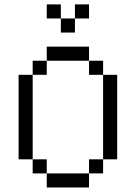

<svg xmlns="http://www.w3.org/2000/svg" viewBox="-20 -832 602 852"><path d="M62.5 -500V-125H125V-500ZM125 -62.5H187.5V-125H125ZM125 -500H187.5V-562.5H125ZM187.5 0H375V-62.5H187.5ZM187.5 -562.5H375V-625H187.5ZM187.5 -750H250V-812.5H187.5ZM250 -687.5H312.5V-750H250ZM312.5 -750H375V-812.5H312.5ZM375 -62.5H437.5V-125H375ZM375 -500H437.5V-562.5H375ZM437.5 -125H500V-500H437.5Z"/></svg>

Font: ChillMoonMono
Style: Regular
Weight: 400
Designer: Warren2060
Foundry: ChillType
Version: Version 1.000;Glyphs 3.1.1 (3135)